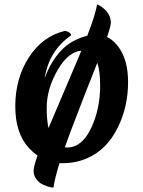

<svg xmlns="http://www.w3.org/2000/svg" viewBox="-20 -733 657 880"><path d="M361 -501Q296 -501 245 -413.5Q194 -326 194 -239Q194 -57 288 -57Q355 -57 397 -144.5Q439 -232 439 -341Q439 -501 361 -501ZM276 -591Q287 -591 296.5 -584.5Q306 -578 306 -571Q205 -501 185 -376Q206 -432 236.5 -473Q267 -514 300 -535Q363 -574 423 -574Q483 -574 525 -515Q567 -456 567 -357Q567 -246 522 -153Q472 -48 380 -8Q328 15 266 15Q179 15 114.5 -52.5Q50 -120 50 -246.5Q50 -373 112 -469.5Q174 -566 276 -591ZM425 -713Q432 -711 445 -702Q458 -693 466 -684Q488 -659 488 -629.5Q488 -600 428.5 -451.5Q369 -303 303 -129Q237 45 225 127Q215 127 196.5 121Q178 115 166 107Q154 99 144 84Q134 69 134 50Q134 14 200 -140.5Q266 -295 339.5 -468.5Q413 -642 425 -713Z"/></svg>

Font: MeriendaOneRegular
Style: Regular
Weight: 400
Designer: Eduardo Rodriguez Tunni
Foundry: Eduardo Rodriguez Tunni
Version: Version 1.001